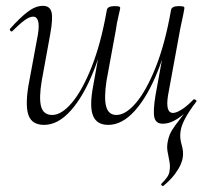

<svg xmlns="http://www.w3.org/2000/svg" viewBox="-20 -415 713 658"><path d="M131 13Q91 13 78.5 -18Q66 -49 77 -119L110 -297Q115 -328 110.5 -343Q106 -358 94 -358Q81 -358 63.5 -345Q46 -332 23 -309Q20 -305 16 -309Q12 -313 15 -317Q49 -355 75.5 -375Q102 -395 127 -395Q151 -395 156.5 -373.5Q162 -352 152 -297L123 -138Q113 -78 121 -49.5Q129 -21 159 -21Q191 -21 226.5 -63Q262 -105 294 -185.5Q326 -266 346 -380L357 -379Q337 -263 302 -174.5Q267 -86 223 -36.5Q179 13 131 13ZM351 13Q312 13 299 -18Q286 -49 299 -119L346 -380Q348 -394 372 -394Q385 -394 388.5 -392.5Q392 -391 392 -388Q392 -385 386 -360Q380 -335 377 -312L345 -138Q336 -78 344 -49.5Q352 -21 379 -21Q411 -21 446.5 -63Q482 -105 514 -185.5Q546 -266 566 -380L577 -379Q557 -263 522 -174.5Q487 -86 443 -36.5Q399 13 351 13ZM540 222Q539 224 535 221Q531 218 533 215Q547 201 553.5 191Q560 181 561 171Q564 154 560.5 137.5Q557 121 554 103Q551 85 556 65Q560 46 570.5 29.5Q581 13 598.5 -9Q616 -31 639 -65L623 -36Q600 -14 579 -2.5Q558 9 538 9Q514 9 509 -12.5Q504 -34 513 -89L566 -380Q568 -394 592 -394Q605 -394 608.5 -392.5Q612 -391 612 -388Q612 -385 607.5 -362.5Q603 -340 598 -318L556 -89Q546 -28 573 -28Q584 -28 602.5 -39.5Q621 -51 643 -74Q645 -76 650 -73Q655 -70 653 -67Q627 -33 614 -8Q601 17 599 34Q595 56 602.5 81Q610 106 606 127Q605 135 599 149Q593 163 579.5 181.5Q566 200 540 222Z"/></svg>

Font: Cormorant Light
Style: Italic
Weight: 300
Italic angle: -10°
Designer: Christian Thalmann (Catharsis Fonts)
Foundry: Catharsis Fonts
Version: Version 4.000